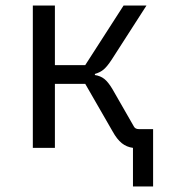

<svg xmlns="http://www.w3.org/2000/svg" viewBox="-20 -536 640 696"><path d="M462 0Q439 -3 421.5 -17Q404 -31 388 -60L289 -232H179V0H99V-516H179V-300H289L428 -516H511L385 -320Q368 -294 355 -283.5Q342 -273 324 -268V-264Q344 -261 358 -250Q372 -239 387 -214L465 -78Q470 -68 483 -68H535V140H462Z"/></svg>

Font: iA Writer Duo V
Style: Regular
Weight: 400
Designer: Mike Abbink, Paul van der Laan, Pieter van Rosmalen, Oliver Reichenstein
Foundry: Information Architects Inc.
Version: Version 2.000